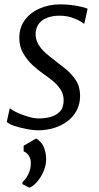

<svg xmlns="http://www.w3.org/2000/svg" viewBox="-20 -588 452 881"><path d="M367 -480H363Q353 -490 321.8 -503Q290.5 -516 253.5 -516Q223 -516 199 -507.5Q175 -499 160.5 -481.8Q146 -464.5 143.5 -438Q142 -409.5 155 -386.5Q168 -363.5 188.8 -345.2Q209.5 -327 230.5 -311.5Q254 -293.5 281.2 -271.5Q308.5 -249.5 328 -219.8Q347.5 -190 347.5 -148.5Q347.5 -111 332 -81.5Q316.5 -52 289.5 -31.8Q262.5 -11.5 227.8 -0.8Q193 10 154 10Q133 10 102.8 4.2Q72.5 -1.5 46.5 -10.2Q20.5 -19 11 -28.5L24.5 -90H27Q39 -80 62.5 -69.5Q86 -59 112 -51.8Q138 -44.5 157.5 -44.5Q185 -44.5 211.2 -51.2Q237.5 -58 254.8 -76.2Q272 -94.5 272 -128Q272 -157 256.5 -179.5Q241 -202 218.5 -219.8Q196 -237.5 175 -252Q156 -265 131 -287.8Q106 -310.5 87.2 -342.2Q68.5 -374 68.5 -414Q68.5 -462 94.2 -496.5Q120 -531 163 -549.5Q206 -568 257 -568Q283 -568 308.5 -564.8Q334 -561.5 353.8 -556.8Q373.5 -552 382 -548ZM115 273 83 257V247.5Q99 234.5 110.2 210.8Q121.5 187 121.5 161Q121.5 140.5 112.2 126.2Q103 112 88.5 106.5V80.5L146 47.5Q169 61.5 179.2 83.2Q189.5 105 191.5 134Q193.5 166.5 180.5 196.8Q167.5 227 148.8 247.8Q130 268.5 115 273Z"/></svg>

Font: Merriweather Light 18pt Light
Style: Italic
Weight: 300
Italic angle: -7.8°
Version: Version 2.101